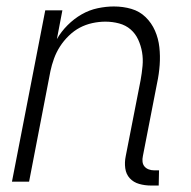

<svg xmlns="http://www.w3.org/2000/svg" viewBox="-20 -562 590 594"><path d="M447 12Q428 12 410.5 7Q393 2 381.5 -10.5Q370 -23 367.5 -41.5Q365 -60 369 -79L415 -314Q419 -336 421 -358Q423 -380 419.5 -400.5Q416 -421 407.5 -439.5Q399 -458 384 -471Q369 -484 348.5 -489.5Q328 -495 306 -495Q286 -495 265.5 -490.5Q245 -486 227 -476.5Q209 -467 193 -451.5Q177 -436 165.5 -418Q154 -400 147 -380.5Q140 -361 136 -342L70 0H17L120 -530H173L156 -441Q169 -464 189 -484Q209 -504 232.5 -517.5Q256 -531 282 -536.5Q308 -542 332 -542Q361 -542 386.5 -534.5Q412 -527 430.5 -509Q449 -491 459.5 -467Q470 -443 473 -416Q476 -389 474 -361Q472 -333 466 -305L422 -79Q420 -70 421 -61.5Q422 -53 427 -47Q432 -41 440 -38Q448 -35 457 -35H472L471 12Z"/></svg>

Font: Lode Dark Term
Style: Italic
Weight: 400
Italic angle: -11°
Monospace: yes
Designer: Belleve Invis
Foundry: Belleve Invis
Version: Version 29.2.0